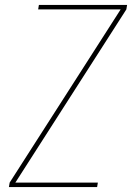

<svg xmlns="http://www.w3.org/2000/svg" viewBox="-20 -755 540 775"><path d="M16 0 19 -18 467 -717H134L137 -735H493L490 -717L42 -18H375L372 0Z"/></svg>

Font: Iosevka Thin Oblique
Style: Regular
Weight: 100
Italic angle: -9°
Monospace: yes
Designer: Belleve Invis
Foundry: Belleve Invis
Version: Version 32.5.0; ttfautohint (v1.8.4)